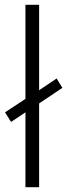

<svg xmlns="http://www.w3.org/2000/svg" viewBox="-20 -780 280 800"><path d="M86 0V-312L26 -272L1 -312L86 -368V-760H143V-404L216 -453L240 -414L143 -349V0Z"/></svg>

Font: Noto Sans Thai Looped Light
Style: Regular
Weight: 300
Designer: Sasikarn Vongin, Ben Mitchell
Foundry: The Fontpad Ltd
Version: Version 1.001; ttfautohint (v1.8.4.7-5d5b)